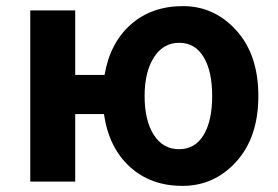

<svg xmlns="http://www.w3.org/2000/svg" viewBox="-20 -594 909 628"><path d="M453 -279.5Q453 -200 483 -153Q513 -106 565.5 -106Q618 -106 646 -152.5Q674 -199 674 -280Q674 -361 646 -407.5Q618 -454 566 -454Q514 -454 483.5 -406.5Q453 -359 453 -279.5ZM320 -221H226V0H79V-560H226V-349H322Q340 -454 408 -514Q476 -574 578.5 -574Q681 -574 753 -494.5Q825 -415 825 -280Q825 -145 753 -65.5Q681 14 577 14Q473 14 404.5 -48.5Q336 -111 320 -221Z"/></svg>

Font: Swei Fan Sans CJK TC
Style: Bold
Weight: 700
Version: Version 2.130